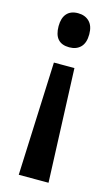

<svg xmlns="http://www.w3.org/2000/svg" viewBox="-115 -593 479 822"><g transform="rotate(15 124.5 -182.0)"><path d="M194 -474Q194 -436 175.5 -417Q157 -398 125 -398Q58 -398 58 -474Q58 -510 75 -529.5Q92 -549 125 -549Q156 -549 175 -530Q194 -511 194 -474ZM79 -318H170L190 185H58Z"/></g></svg>

Font: Noto Sans Lao ExtraCondensed SemiBold
Style: Regular
Weight: 600
Width: 2
Designer: Monotype Design Team
Foundry: Monotype Imaging Inc.
Version: Version 2.003; ttfautohint (v1.8.4.7-5d5b)